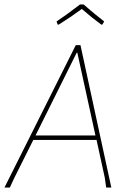

<svg xmlns="http://www.w3.org/2000/svg" viewBox="-28 -839 572 859"><path d="M230 -729 225 -743Q262 -767 330 -819H346Q398 -774 438 -743L430 -729H425Q385 -758 338 -799Q291 -764 235 -729ZM332 -637 470 0H447L441 -43L404 -213H121L36 -43L16 0H-8L311 -637ZM315 -603 131 -233H399L318 -603Z"/></svg>

Font: Alegreya Sans SC Thin
Style: Italic
Weight: 100
Italic angle: -7°
Designer: Juan Pablo del Peral
Foundry: Huerta Tipografica
Version: Version 2.007